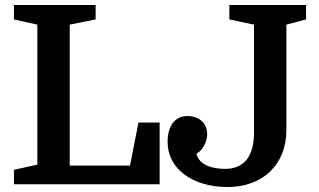

<svg xmlns="http://www.w3.org/2000/svg" viewBox="-20 -740 1282 771"><path d="M364 -662V-720H36V-662L130 -641V-79L36 -58V0H621V-248H536L502 -75H260V-641ZM1000 -207C1000 -110 958 -62 885 -62C814 -62 776 -88 769 -123C792 -134 812 -170 812 -201C812 -245 780 -274 733 -274C680 -274 653 -231 653 -170C653 -63 752 11 894 11C1036 11 1130 -80 1130 -218V-641L1209 -662V-720H901V-662L1000 -641Z"/></svg>

Font: Domine
Style: Bold
Weight: 700
Designer: Pablo Impallari, Rodrigo Fuenzalida, Brenda Gallo
Foundry: Pablo Impallari, Rodrigo Fuenzalida, Brenda Gallo
Version: Version 2.000